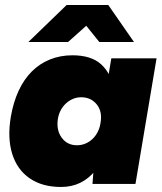

<svg xmlns="http://www.w3.org/2000/svg" viewBox="-20 -732 646 764"><path d="M348 0 355 -93 423 -500H603L519 0ZM223 12Q148 12 98 -22.5Q48 -57 28.5 -120Q9 -183 23 -267Q33 -325 54 -370.5Q75 -416 106.5 -447.5Q138 -479 179 -495.5Q220 -512 268 -512Q343 -512 382.5 -476Q422 -440 432.5 -377.5Q443 -315 429 -233Q419 -175 401.5 -129.5Q384 -84 358.5 -52.5Q333 -21 299 -4.5Q265 12 223 12ZM286 -154Q304 -154 319.5 -160.5Q335 -167 347.5 -178.5Q360 -190 368.5 -206.5Q377 -223 380 -243Q388 -288 365 -316.5Q342 -345 303 -345Q286 -345 270.5 -338.5Q255 -332 242.5 -320.5Q230 -309 221.5 -293Q213 -277 210 -257Q204 -213 226 -183.5Q248 -154 286 -154ZM93 -565 245 -712H410V-707L251 -565ZM375 -565 261 -707V-712H411L513 -565Z"/></svg>

Font: Figtree Light Black
Style: Italic
Weight: 900
Italic angle: -9.5°
Version: Version 2.000